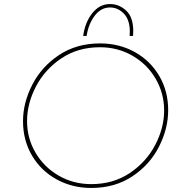

<svg xmlns="http://www.w3.org/2000/svg" viewBox="-20 -924 909 951"><path d="M432 7Q338 7 260.5 -35.5Q183 -78 138.5 -153.5Q94 -229 94 -324Q94 -415 140 -504.5Q186 -594 272.5 -651.5Q359 -709 476 -709Q570 -709 647 -666.5Q724 -624 768.5 -548.5Q813 -473 813 -378Q813 -287 767.5 -197.5Q722 -108 635.5 -50.5Q549 7 432 7ZM432 -12Q541 -12 623 -67Q705 -122 749 -206.5Q793 -291 793 -377Q793 -461 751.5 -533Q710 -605 637 -647.5Q564 -690 475 -690Q366 -690 284 -635Q202 -580 158 -495.5Q114 -411 114 -324Q114 -240 155.5 -168.5Q197 -97 270 -54.5Q343 -12 432 -12ZM525 -904Q570 -904 605 -871.5Q640 -839 640 -770Q640 -754 639 -746H622Q623 -753 623 -767Q623 -826 593.5 -856.5Q564 -887 525 -887Q480 -887 449 -846Q418 -805 409 -746H392Q401 -813 437 -858.5Q473 -904 525 -904Z"/></svg>

Font: Josefin Sans Thin
Style: Italic
Weight: 200
Italic angle: -7°
Designer: Santiago Orozco
Foundry: Typemade
Version: Version 2.000